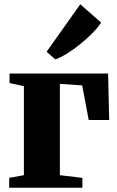

<svg xmlns="http://www.w3.org/2000/svg" viewBox="-20 -876 546 896"><path d="M23 0V-46L91.5 -58.5V-474L24.5 -488.5V-533H484.5L489.5 -316H394L363.5 -477.5L259.5 -484.5V-58.5L364.5 -46V0ZM238 -599 197.5 -634.5 354.5 -856 452 -770.5Q436.5 -747 410.8 -721Q385 -695 354.5 -670.2Q324 -645.5 294 -626.8Q264 -608 239.5 -599Z"/></svg>

Font: Merriweather 72pt Black
Style: Regular
Weight: 900
Version: Version 2.100